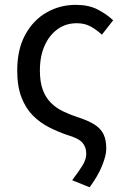

<svg xmlns="http://www.w3.org/2000/svg" viewBox="-20 -577 523 798"><path d="M352.4 201.4 279.9 172Q308.3 134.8 323.4 110Q338.5 85.2 338.5 61.7Q338.5 35 322.9 16.4Q307.2 -2.1 259.2 -16.1Q221.4 -28.9 184.3 -47.7Q147.1 -66.5 117.1 -96.4Q87.1 -126.2 69.4 -171.9Q51.6 -217.5 51.6 -284Q51.6 -372 85 -432.8Q118.4 -493.7 173.6 -525.2Q228.9 -556.8 294.7 -556.8Q348.3 -556.8 385.3 -537.8Q422.3 -518.9 450.3 -492.7L403.5 -432.8Q380.2 -454.3 355.8 -467.4Q331.4 -480.5 299 -480.5Q254 -480.5 219.5 -455.8Q185 -431.1 165.4 -387.2Q145.8 -343.3 145.8 -284Q145.8 -236 157.9 -203.5Q170.1 -171.1 191.6 -149.7Q213 -128.3 240.8 -114.9Q268.6 -101.4 299.9 -90.8Q345.1 -76.7 371.8 -60Q398.4 -43.3 410 -19.7Q421.7 3.9 421.7 41.6Q421.7 69.1 404.2 112.1Q386.7 155.2 352.4 201.4Z"/></svg>

Font: Noto Sans JP
Style: Regular
Weight: 100
Designer: Ryoko NISHIZUKA 西塚涼子 (kana, bopomofo & ideographs); Paul D. Hunt (Latin, Greek & Cyrillic); Sandoll Communications 산돌커뮤니
Foundry: Adobe
Version: Version 2.004;hotconv 1.0.118;makeotfexe 2.5.65603